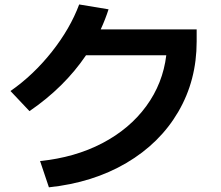

<svg xmlns="http://www.w3.org/2000/svg" viewBox="-20 -800 978 849"><path d="M715.3 -555.7H360.4Q264.6 -414.1 110.4 -308.6L26.4 -397.5Q127.9 -468.3 209.2 -571Q290.5 -673.8 330.1 -780.3L460 -758.8Q445.8 -714.4 425.3 -669.9H849.6V-616.2Q849.6 -444.8 768.3 -305.7Q687 -166.5 538.8 -79.3Q390.6 7.8 196.3 28.3L157.2 -87.9Q311 -103.5 432.1 -166.7Q553.2 -230 626.7 -330.6Q700.2 -431.2 715.3 -555.7Z"/></svg>

Font: Pretendard JP
Style: Bold
Weight: 700
Designer: Base glyphs from Inter by Rasmus Andersson; Hangeul glyphs from Noto Sans CJK(Source Han Sans) by Jang Soo-young and Kan
Foundry: Kil Hyung-jin
Version: Version 1.309